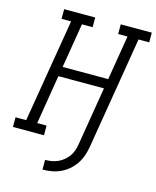

<svg xmlns="http://www.w3.org/2000/svg" viewBox="-147 -826 903 1111"><g transform="rotate(15 304.5 -270.5)"><path d="M216 194V136Q234 136 253 133Q272 130 290.5 122Q309 114 325 101Q341 88 352.5 72Q364 56 370.5 37.5Q377 19 380 0L438 -352H165L117 -58H173V0H-13V-58H51L154 -677H97V-735H283V-677H219L175 -410H448L492 -677H436V-735H622V-677H558L446 0Q441 27 432 52.5Q423 78 407 101.5Q391 125 369 143.5Q347 162 321.5 173.5Q296 185 269 189.5Q242 194 216 194Z"/></g></svg>

Font: Iosevka Curly Slab LtExObl
Style: Regular
Weight: 300
Width: 7
Italic angle: -9°
Monospace: yes
Designer: Belleve Invis
Foundry: Belleve Invis
Version: Version 11.1.0; ttfautohint (v1.8.3)